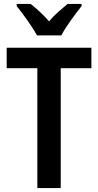

<svg xmlns="http://www.w3.org/2000/svg" viewBox="-20 -1023 500 977"><path d="M168 -843H292C315 -887 364 -953 395 -992V-1003H324C294 -977 261 -953 230 -914C199 -950 163 -982 136 -1003H65V-992C98 -951 146 -885 168 -843ZM289 -66V-676H445V-780H14V-676H170V-66Z"/></svg>

Font: Noto Sans Malayalam UI Condensed SemiBold
Style: Regular
Weight: 600
Width: 3
Designer: Jelle Bosma - Monotype Design Team
Foundry: Monotype Imaging Inc.
Version: Version 2.104